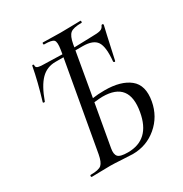

<svg xmlns="http://www.w3.org/2000/svg" viewBox="-169 -855 943 988"><g transform="rotate(-30 302.5 -360.5)"><path d="M375 -353Q471 -353 522 -312Q573 -271 557 -182Q542 -100 480.5 -48Q419 4 337 4Q322 4 274.5 1Q227 -2 207 -2Q184 -2 146.5 -1Q109 0 97 0Q92 0 92 -6Q92 -12 97 -12Q144 -12 160 -26Q176 -40 184 -83L277 -606H229Q178 -606 143 -570.5Q108 -535 80 -457Q80 -455 76.5 -454.5Q73 -454 70.5 -455.5Q68 -457 69 -460Q100 -562 116 -648Q116 -650 119 -651Q122 -652 124 -650.5Q126 -649 126 -646Q125 -638 129 -633.5Q133 -629 142 -627.5Q151 -626 156 -625.5Q161 -625 171 -625L280 -622L284 -647Q291 -690 280.5 -701.5Q270 -713 224 -713Q220 -713 220 -719Q220 -725 224 -725Q238 -725 272.5 -724Q307 -723 328 -723Q356 -723 395 -724Q434 -725 446 -725Q449 -725 449 -719Q449 -713 446 -713Q397 -713 379.5 -698.5Q362 -684 354 -640L351 -622Q450 -625 456 -625Q491 -625 506.5 -629.5Q522 -634 528 -649Q529 -652 532.5 -653Q536 -654 538.5 -651.5Q541 -649 540 -646Q536 -632 498 -458Q498 -455 495 -454Q492 -453 489.5 -455Q487 -457 487 -460Q495 -543 474 -574.5Q453 -606 391 -606H348L303 -348Q334 -353 375 -353ZM477 -164Q507 -330 349 -330Q333 -330 299 -326L255 -78Q249 -45 261.5 -30.5Q274 -16 320 -16Q451 -16 477 -164Z"/></g></svg>

Font: Cormorant Infant Book
Style: Italic
Weight: 500
Italic angle: -10°
Designer: Christian Thalmann (Catharsis Fonts)
Version: Version 1.000;PS 002.000;hotconv 1.0.88;makeotf.lib2.5.64775